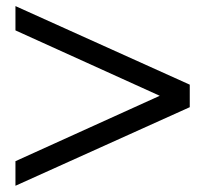

<svg xmlns="http://www.w3.org/2000/svg" viewBox="-20 -594 669 625"><path d="M30.3 -69.3 500 -282.2 30.3 -495.1V-574.2L597.7 -318.4V-245.1L30.3 10.7Z"/></svg>

Font: BabelStone Tibetan
Style: Regular
Weight: 400
Designer: Christopher J. Fynn
Foundry: BabelStone
Version: Version 10.011 October 1, 2023